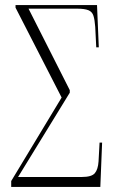

<svg xmlns="http://www.w3.org/2000/svg" viewBox="-20 -734 495 754"><path d="M24 0V-23L222 -351L41 -704V-714H361L368 -548H358L354 -628Q352 -656 347 -672Q342 -688 327 -694Q312 -700 281 -700H92L254 -380V-370L51 -39H302Q340 -39 352.5 -54Q365 -69 367 -100L371 -174H381L374 0Z"/></svg>

Font: Noto Serif Display ExtraCondensed ExtraLight
Style: Regular
Weight: 200
Width: 2
Designer: Monotype Design Team
Foundry: Monotype Imaging Inc.
Version: Version 2.009